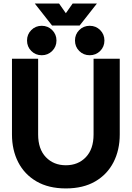

<svg xmlns="http://www.w3.org/2000/svg" viewBox="-20 -1056 747 1089"><path d="M196.3 -722.7V-293Q196.3 -210.4 240.2 -164.6Q284.2 -118.7 353.5 -118.7Q423.3 -118.7 467 -164.6Q510.7 -210.4 510.7 -293V-722.7H659.2V-293Q659.2 -205.1 623.8 -136Q588.4 -66.9 520.3 -27.1Q452.1 12.7 353.5 12.7Q255.4 12.7 187 -27.1Q118.7 -66.9 83.3 -136Q47.9 -205.1 47.9 -293V-722.7ZM405.3 -826.2Q405.3 -861.3 429.4 -885.5Q453.6 -909.7 488.8 -909.7Q523.9 -909.7 548.1 -885.5Q572.3 -861.3 572.3 -826.2Q572.3 -791 548.1 -766.8Q523.9 -742.7 488.8 -742.7Q453.6 -742.7 429.4 -766.8Q405.3 -791 405.3 -826.2ZM133.3 -826.2Q133.3 -861.3 157.5 -885.5Q181.6 -909.7 216.8 -909.7Q251.5 -909.7 275.9 -885.5Q300.3 -861.3 300.3 -826.2Q300.3 -791 275.9 -766.8Q251.5 -742.7 216.8 -742.7Q181.6 -742.7 157.5 -766.8Q133.3 -791 133.3 -826.2ZM314.9 -1036.1 353.5 -981 392.1 -1036.1H529.8L431.6 -911.1H275.4L177.2 -1036.1Z"/></svg>

Font: Giphurs
Style: Bold
Weight: 700
Version: Version 0.920; ttfautohint (v1.8.4.7-5d5b)